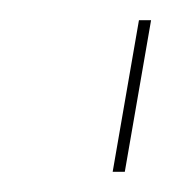

<svg xmlns="http://www.w3.org/2000/svg" viewBox="-20 -695 170 190"><path d="M91.5 -525 117.5 -675H129.5L103.5 -525Z"/></svg>

Font: Anybody UltraExpanded Thin
Style: Italic
Weight: 100
Width: 9
Italic angle: -10°
Designer: Tyler Finck
Foundry: Etcetera Type Company
Version: Version 1.010; ttfautohint (v1.8.3) -l 8 -r 50 -G 200 -x 14 